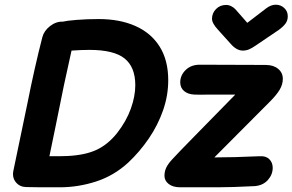

<svg xmlns="http://www.w3.org/2000/svg" viewBox="-20 -796 1243 816"><path d="M90 -1Q117 0 234 0Q312 0 388 -24.5Q464 -49 525 -105Q574 -151 612.5 -207.5Q651 -264 673 -327Q695 -390 695 -455Q695 -540 658.5 -598Q622 -656 555.5 -685.5Q489 -715 400 -715Q349 -715 306 -711.5Q263 -708 247 -704Q218 -705 192.5 -685Q167 -665 160 -638Q127 -510 97 -359L37 -71Q31 -42 47 -22Q63 -2 90 -1ZM190 -132Q201 -183 216 -258L252 -435L284 -581Q326 -584 360 -584Q464 -584 509.5 -547.5Q555 -511 555 -434Q555 -387 536 -334Q517 -281 478 -231Q440 -183 392 -160Q344 -137 268 -133Q249 -132 190 -132ZM746 0H905Q965 0 1063 -5Q1098 -8 1118.5 -31Q1139 -54 1139 -83Q1139 -105 1124.5 -119.5Q1110 -134 1083 -132Q971 -127 891 -127L1128 -365Q1155 -392 1168.5 -414.5Q1182 -437 1182 -461Q1182 -487 1162 -503.5Q1142 -520 1109 -520L829 -521Q792 -521 769 -498.5Q746 -476 746 -446Q746 -423 762.5 -409Q779 -395 807 -394Q835 -393 865 -394Q894 -394 924 -394H980L880 -292Q842 -253 808 -218.5Q774 -184 749.5 -158.5Q725 -133 714 -121Q695 -101 687 -84.5Q679 -68 679 -49Q679 -28 697 -14Q715 0 746 0ZM1012 -581Q1026 -581 1038 -586Q1050 -591 1066 -602L1165 -669Q1184 -683 1193.5 -696Q1203 -709 1203 -727Q1203 -748 1188 -762Q1173 -776 1152 -776Q1132 -776 1112 -761L1031 -699L981 -756Q974 -764 963 -769.5Q952 -775 941 -775Q915 -775 898 -757.5Q881 -740 881 -716Q881 -697 907 -669L962 -608Q986 -581 1012 -581Z"/></svg>

Font: Balsamiq Sans
Style: Bold Italic
Weight: 700
Italic angle: -12°
Designer: Michael Angeles
Foundry: Balsamiq SRL
Version: Version 1.020; ttfautohint (v1.8.4.7-5d5b);gftools[0.9.26]